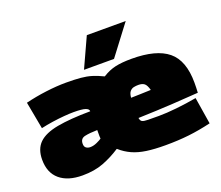

<svg xmlns="http://www.w3.org/2000/svg" viewBox="-129 -979 1354 1178"><g transform="rotate(-20 547.5 -390.0)"><path d="M222 10Q127 10 74 -35Q21 -80 21 -165Q21 -235 60.5 -273.5Q100 -312 184 -327.5Q268 -343 400 -344V-345Q400 -359 378.5 -366.5Q357 -374 302 -374Q276 -374 239 -371Q202 -368 161.5 -362Q121 -356 86 -348L53 -526Q118 -542 188.5 -551Q259 -560 320 -560Q376 -560 415 -556.5Q454 -553 486.5 -543Q519 -533 556 -515H558Q599 -541 641.5 -550.5Q684 -560 748 -560Q909 -560 985 -497.5Q1061 -435 1061 -290Q1061 -274 1060.5 -256.5Q1060 -239 1059 -225Q990 -220 891.5 -214Q793 -208 664 -204Q664 -206 664 -203.5Q664 -201 665 -200Q668 -184 678.5 -179Q689 -174 714.5 -173.5Q740 -173 787 -173Q835 -173 902 -180Q969 -187 1035 -199L1063 -24Q987 -6 917 2Q847 10 764 10Q692 10 640 2.5Q588 -5 548.5 -23Q509 -41 475 -71H473Q418 -35 359 -12.5Q300 10 222 10ZM664 -336Q691 -336 721.5 -337.5Q752 -339 794 -340Q785 -373 771.5 -384Q758 -395 732 -395Q717 -395 702.5 -392Q688 -389 677 -376.5Q666 -364 664 -336ZM326 -137Q347 -137 370 -147.5Q393 -158 402 -165Q401 -173 401 -181Q401 -189 401 -197Q401 -201 401 -208Q401 -215 401 -221Q349 -220 318.5 -213Q288 -206 288 -172Q288 -153 299 -145Q310 -137 326 -137ZM451 -596 540 -790H794L647 -596Z"/></g></svg>

Font: Georama Expanded Black
Style: Regular
Weight: 900
Width: 7
Designer: Jean-Baptiste Levee
Foundry: Production Type
Version: Version 1.000